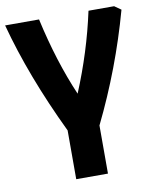

<svg xmlns="http://www.w3.org/2000/svg" viewBox="-91 -598 694 864"><g transform="rotate(-10 256.0 -166.5)"><path d="M260 -176Q334 -354 373 -535H490L520 -514Q449 -257 332 -18V202H187V-21Q57 -292 -8 -535H147Q191 -336 260 -176Z"/></g></svg>

Font: Repo
Style: Bold
Weight: 700
Designer: Stefan Peev
Foundry: Context Ltd
Version: Version 001.000